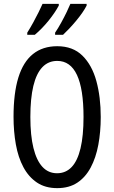

<svg xmlns="http://www.w3.org/2000/svg" viewBox="-20 -963 590 993"><path d="M501 -358Q501 -281 488.5 -214Q476 -147 449 -96.5Q422 -46 379.5 -18Q337 10 276 10Q214 10 171 -19Q128 -48 101 -98.5Q74 -149 62 -216Q50 -283 50 -359Q50 -481 75 -562Q100 -643 150.5 -683.5Q201 -724 276 -724Q357 -724 406.5 -675Q456 -626 478.5 -543.5Q501 -461 501 -358ZM137 -358Q137 -262 153 -197.5Q169 -133 199.5 -100Q230 -67 275 -67Q320 -67 350.5 -99Q381 -131 396.5 -196Q412 -261 412 -358Q412 -503 378 -575.5Q344 -648 276 -648Q230 -648 199 -615.5Q168 -583 152.5 -518.5Q137 -454 137 -358ZM428 -934Q420 -918 405.5 -897Q391 -876 373 -854.5Q355 -833 337.5 -814.5Q320 -796 306 -783H265V-794Q280 -816 296 -845Q312 -874 325 -901Q338 -928 344 -943H428ZM284 -934Q275 -917 261.5 -897Q248 -877 231.5 -856.5Q215 -836 196.5 -817Q178 -798 160 -783H121V-794Q136 -818 151.5 -846Q167 -874 180 -900.5Q193 -927 200 -943H284Z"/></svg>

Font: Noto Sans Arabic ExtraCondensed
Style: Regular
Weight: 400
Width: 2
Designer: Monotype Design Team, Nadine Chahine, Nizar Qandah and Khaled Hosny
Foundry: Monotype Imaging Inc.
Version: Version 2.012